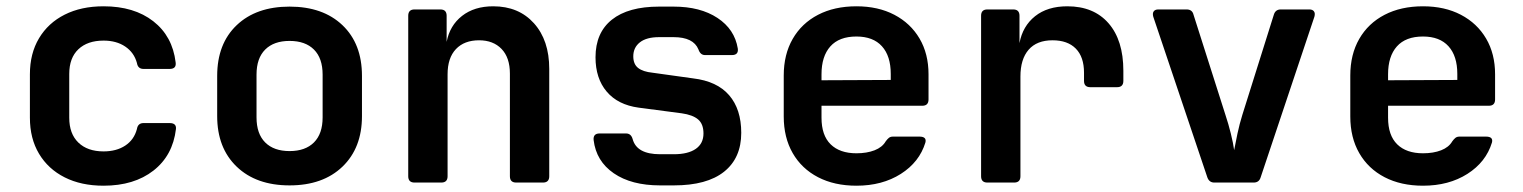

<svg xmlns="http://www.w3.org/2000/svg" viewBox="-20 -580 4840 610"><path d="M309 10Q238 10 185.5 -16.5Q133 -43 104 -91.5Q75 -140 75 -206V-344Q75 -410 104 -458.5Q133 -507 185.5 -533.5Q238 -560 309 -560Q406 -560 467 -512.5Q528 -465 538 -382Q541 -361 519 -361H436Q418 -361 415 -380Q406 -413 378 -432Q350 -451 309 -451Q258 -451 229 -423.5Q200 -396 200 -345V-206Q200 -155 229 -127Q258 -99 309 -99Q350 -99 378 -117.5Q406 -136 415 -170Q418 -189 436 -189H519Q541 -189 539 -170Q529 -86 467.5 -38Q406 10 309 10Z M900 9Q794 9 732 -50.5Q670 -110 670 -211V-339Q670 -441 732 -500Q794 -559 900 -559Q1006 -559 1068 -500Q1130 -441 1130 -339V-211Q1130 -110 1068 -50.5Q1006 9 900 9ZM900 -100Q950 -100 977.5 -127.5Q1005 -155 1005 -207V-343Q1005 -395 977.5 -422.5Q950 -450 900 -450Q850 -450 822.5 -422.5Q795 -395 795 -343V-207Q795 -155 822.5 -127.5Q850 -100 900 -100Z M1297 0Q1277 0 1277 -20V-530Q1277 -550 1297 -550H1379Q1399 -550 1399 -530V-447Q1409 -499 1448 -529.5Q1487 -560 1547 -560Q1628 -560 1676.5 -506Q1725 -452 1725 -361V-20Q1725 0 1705 0H1620Q1600 0 1600 -20V-346Q1600 -397 1573.5 -424.5Q1547 -452 1502 -452Q1455 -452 1428.5 -424Q1402 -396 1402 -344V-20Q1402 0 1382 0Z M2077 9Q1986 9 1930 -29.5Q1874 -68 1866 -135Q1864 -156 1885 -156H1969Q1985 -156 1990 -138Q2003 -90 2077 -90H2121Q2166 -90 2190.5 -107Q2215 -124 2215 -156Q2215 -186 2198 -200.5Q2181 -215 2146 -220L2009 -238Q1943 -247 1907.5 -289Q1872 -331 1872 -398Q1872 -476 1924 -517.5Q1976 -559 2074 -559H2120Q2205 -559 2259.5 -523Q2314 -487 2324 -426Q2327 -405 2305 -405H2220Q2205 -405 2199 -423Q2183 -462 2120 -462H2074Q2034 -462 2013 -445.5Q1992 -429 1992 -401Q1992 -376 2007.5 -364Q2023 -352 2053 -349L2182 -331Q2258 -322 2296.5 -277.5Q2335 -233 2335 -158Q2335 -78 2280.5 -34.5Q2226 9 2121 9Z M2701 10Q2631 10 2579 -17Q2527 -44 2498.5 -93.5Q2470 -143 2470 -210V-340Q2470 -407 2498.5 -456.5Q2527 -506 2579 -533Q2631 -560 2701 -560Q2770 -560 2821.5 -533Q2873 -506 2901.5 -457.5Q2930 -409 2930 -344V-264Q2930 -244 2910 -244H2590V-206Q2590 -150 2619 -121.5Q2648 -93 2701 -93Q2734 -93 2758.5 -102.5Q2783 -112 2794 -131Q2799 -138 2804 -142Q2809 -146 2817 -146H2901Q2925 -146 2920 -127Q2901 -65 2842 -27.5Q2783 10 2701 10ZM2590 -344V-325L2810 -326V-345Q2810 -402 2782 -433Q2754 -464 2701 -464Q2646 -464 2618 -432.5Q2590 -401 2590 -344Z M3117 0Q3097 0 3097 -20V-530Q3097 -550 3117 -550H3199Q3219 -550 3219 -530V-443Q3229 -497 3268.5 -528.5Q3308 -560 3371 -560Q3455 -560 3502 -506Q3549 -452 3549 -355V-323Q3549 -303 3529 -303H3444Q3424 -303 3424 -323V-349Q3424 -399 3398 -425.5Q3372 -452 3324 -452Q3274 -452 3248 -422Q3222 -392 3222 -337V-20Q3222 0 3202 0Z M3838 0Q3822 0 3816 -16L3644 -527Q3641 -538 3645.5 -544Q3650 -550 3660 -550H3750Q3768 -550 3772 -533L3873 -216Q3883 -186 3890.5 -155.5Q3898 -125 3901 -103Q3905 -125 3911.5 -155.5Q3918 -186 3927 -215L4027 -533Q4032 -550 4049 -550H4140Q4150 -550 4154.5 -544Q4159 -538 4156 -527L3985 -16Q3980 0 3963 0Z M4501 10Q4431 10 4379 -17Q4327 -44 4298.5 -93.5Q4270 -143 4270 -210V-340Q4270 -407 4298.5 -456.5Q4327 -506 4379 -533Q4431 -560 4501 -560Q4570 -560 4621.5 -533Q4673 -506 4701.5 -457.5Q4730 -409 4730 -344V-264Q4730 -244 4710 -244H4390V-206Q4390 -150 4419 -121.5Q4448 -93 4501 -93Q4534 -93 4558.5 -102.5Q4583 -112 4594 -131Q4599 -138 4604 -142Q4609 -146 4617 -146H4701Q4725 -146 4720 -127Q4701 -65 4642 -27.5Q4583 10 4501 10ZM4390 -344V-325L4610 -326V-345Q4610 -402 4582 -433Q4554 -464 4501 -464Q4446 -464 4418 -432.5Q4390 -401 4390 -344Z"/></svg>

Font: Pitagon Sans Mono
Style: Bold
Weight: 700
Monospace: yes
Designer: Travis Tran
Foundry: Pitagon
Version: Version 1.001; ttfautohint (v1.8.4.7-5d5b);gftools[0.9.26]